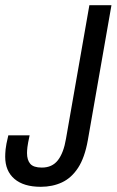

<svg xmlns="http://www.w3.org/2000/svg" viewBox="-42 -707 449 739"><path d="M115 12Q49 12 13.5 -18.5Q-22 -49 -22 -104Q-22 -115 -20.5 -132Q-19 -149 -10 -186H72Q65 -154 63.5 -140.5Q62 -127 62 -118Q62 -91 74.5 -76.5Q87 -62 119 -62Q159 -62 181 -90.5Q203 -119 212 -173L302 -687H387L296 -167Q284 -100 258.5 -61Q233 -22 196.5 -5Q160 12 115 12Z"/></svg>

Font: Archivo ExtraCondensed
Style: Italic
Weight: 400
Width: 2
Italic angle: -10°
Designer: Hector Gatti
Foundry: Omnibus-Type
Version: Version 2.001